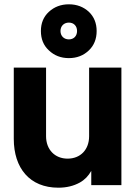

<svg xmlns="http://www.w3.org/2000/svg" viewBox="-20 -860 639 892"><path d="M300 -590C337 -590 368 -602 393 -626C417 -649 429 -679 429 -716C429 -752 417 -782 393 -805C368 -828 337 -840 300 -840C263 -840 232 -828 207 -805C182 -782 170 -752 170 -716C170 -679 182 -649 207 -626C232 -602 263 -590 300 -590ZM300 -677C277 -677 261 -693 261 -716C261 -739 277 -755 300 -755C323 -755 338 -739 338 -716C338 -693 323 -677 300 -677ZM251 12C289 12 322 4 351 -12C374 -25 391 -43 404 -66V0H544V-546H394V-227C394 -165 354 -123 294 -123C235 -123 194 -165 194 -227V-546H44V-215C44 -79 118 12 251 12Z"/></svg>

Font: Plus Jakarta Sans ExtraBold
Style: Regular
Weight: 800
Designer: Gumpita Rahayu
Foundry: Tokotype
Version: Version 2.071;gftools[0.9.30]